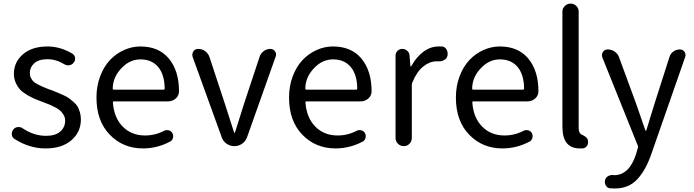

<svg xmlns="http://www.w3.org/2000/svg" viewBox="-20 -816 3873 1072"><path d="M234.4 12.7Q143.6 12.7 61.5 -40Q47.9 -47.9 45.9 -63.5Q45.9 -66.4 45.9 -69.3Q45.9 -82 53.7 -91.8Q62.5 -104.5 78.1 -106.4Q93.8 -108.4 106.4 -99.6Q168.9 -57.6 237.3 -57.6Q289.1 -57.6 316.4 -81.5Q343.8 -105.5 343.8 -142.6Q343.8 -159.2 335.9 -172.9Q328.1 -186.5 318.4 -196.3Q308.6 -206.1 289.1 -216.3Q269.5 -226.6 256.8 -231.9Q244.1 -237.3 219.7 -246.1Q192.4 -255.9 173.3 -264.2Q154.3 -272.5 130.4 -286.6Q106.4 -300.8 92.3 -315.9Q78.1 -331.1 67.9 -354Q57.6 -377 57.6 -403.3Q57.6 -469.7 108.4 -513.2Q159.2 -556.6 245.1 -556.6Q316.4 -556.6 383.8 -516.6Q396.5 -508.8 398.9 -493.7Q401.4 -478.5 391.6 -466.8Q382.8 -454.1 367.7 -451.7Q352.5 -449.2 339.8 -457Q293 -485.4 245.1 -485.4Q196.3 -485.4 171.4 -462.9Q146.5 -440.4 146.5 -407.2Q146.5 -392.6 152.8 -380.4Q159.2 -368.2 167.5 -360.4Q175.8 -352.5 192.9 -343.8Q210 -335 221.7 -330.1Q233.4 -325.2 255.9 -316.4Q262.7 -314.5 265.6 -313.5Q290 -303.7 300.8 -299.3Q311.5 -294.9 333 -285.2Q354.5 -275.4 365.2 -267.6Q376 -259.8 391.1 -246.6Q406.2 -233.4 413.6 -220.2Q420.9 -207 426.3 -188.5Q431.6 -169.9 431.6 -148.4Q431.6 -79.1 378.9 -33.2Q326.2 12.7 234.4 12.7Z M778.3 12.7Q667 12.7 592.8 -64Q518.6 -140.6 518.6 -271.5Q518.6 -335 539.1 -389.6Q559.6 -444.3 593.8 -480.5Q627.9 -516.6 672.4 -536.6Q716.8 -556.6 763.7 -556.6Q865.2 -556.6 921.9 -490.2Q979.5 -420.9 979.5 -306.6Q979.5 -283.2 961.9 -266.6Q943.4 -250 918 -250H617.2Q609.4 -250 610.4 -243.2Q616.2 -159.2 665 -109.4Q713.9 -59.6 790 -59.6Q846.7 -59.6 896.5 -85.9Q908.2 -91.8 921.9 -88.4Q935.5 -85 942.4 -73.2Q949.2 -60.5 945.8 -46.4Q942.4 -32.2 929.7 -25.4Q857.4 12.7 778.3 12.7ZM609.4 -320.3Q609.4 -315.4 616.2 -315.4H892.6Q899.4 -315.4 899.4 -322.3Q899.4 -322.3 899.4 -322.3Q898.4 -400.4 862.8 -442.4Q827.1 -484.4 764.6 -484.4Q707 -484.4 663.1 -440.4Q609.4 -387.7 609.4 -320.3Z M1217.8 -49.8 1055.7 -498Q1053.7 -503.9 1053.7 -509.8Q1053.7 -519.5 1059.6 -529.3Q1069.3 -543 1086.9 -543Q1108.4 -543 1125.5 -530.3Q1142.6 -517.6 1149.4 -498L1236.3 -234.4Q1241.2 -219.7 1259.3 -162.6Q1277.3 -105.5 1287.1 -76.2Q1287.1 -74.2 1289.1 -74.2Q1291 -74.2 1292 -76.2Q1335.9 -214.8 1341.8 -234.4L1429.7 -500Q1436.5 -519.5 1453.1 -531.2Q1469.7 -543 1489.3 -543Q1505.9 -543 1515.6 -529.3Q1521.5 -521.5 1521.5 -511.7Q1521.5 -505.9 1519.5 -501L1359.4 -49.8Q1351.6 -27.3 1332 -13.7Q1312.5 0 1288.6 0Q1264.6 0 1245.1 -13.7Q1225.6 -27.3 1217.8 -49.8Z M1853.5 12.7Q1742.2 12.7 1668 -64Q1593.8 -140.6 1593.8 -271.5Q1593.8 -335 1614.3 -389.6Q1634.8 -444.3 1668.9 -480.5Q1703.1 -516.6 1747.6 -536.6Q1792 -556.6 1838.9 -556.6Q1940.4 -556.6 1997.1 -490.2Q2054.7 -420.9 2054.7 -306.6Q2054.7 -283.2 2037.1 -266.6Q2018.6 -250 1993.2 -250H1692.4Q1684.6 -250 1685.5 -243.2Q1691.4 -159.2 1740.2 -109.4Q1789.1 -59.6 1865.2 -59.6Q1921.9 -59.6 1971.7 -85.9Q1983.4 -91.8 1997.1 -88.4Q2010.7 -85 2017.6 -73.2Q2024.4 -60.5 2021 -46.4Q2017.6 -32.2 2004.9 -25.4Q1932.6 12.7 1853.5 12.7ZM1684.6 -320.3Q1684.6 -315.4 1691.4 -315.4H1967.8Q1974.6 -315.4 1974.6 -322.3Q1974.6 -322.3 1974.6 -322.3Q1973.6 -400.4 1938 -442.4Q1902.3 -484.4 1839.8 -484.4Q1782.2 -484.4 1738.3 -440.4Q1684.6 -387.7 1684.6 -320.3Z M2188.5 -45.9V-505.9Q2188.5 -521.5 2199.7 -532.2Q2210.9 -543 2226.6 -543Q2242.2 -543 2253.9 -532.2Q2265.6 -521.5 2266.6 -505.9L2271.5 -445.3Q2271.5 -444.3 2272.9 -444.3Q2274.4 -444.3 2275.4 -445.3Q2304.7 -498 2344.2 -527.3Q2383.8 -556.6 2428.7 -556.6Q2439.5 -556.6 2447.3 -556.6Q2464.8 -554.7 2473.6 -539.1Q2479.5 -528.3 2479.5 -516.6Q2479.5 -510.7 2478.5 -504.9Q2474.6 -489.3 2460.9 -481.4Q2448.2 -473.6 2433.6 -473.6Q2431.6 -473.6 2429.7 -473.6Q2423.8 -473.6 2417 -473.6Q2379.9 -473.6 2343.8 -445.3Q2307.6 -417 2282.2 -355.5Q2279.3 -349.6 2279.3 -341.8V-45.9Q2279.3 -26.4 2266.1 -13.2Q2252.9 0 2234.4 0Q2215.8 0 2202.1 -13.2Q2188.5 -26.4 2188.5 -45.9Z M2785.2 12.7Q2673.8 12.7 2599.6 -64Q2525.4 -140.6 2525.4 -271.5Q2525.4 -335 2545.9 -389.6Q2566.4 -444.3 2600.6 -480.5Q2634.8 -516.6 2679.2 -536.6Q2723.6 -556.6 2770.5 -556.6Q2872.1 -556.6 2928.7 -490.2Q2986.3 -420.9 2986.3 -306.6Q2986.3 -283.2 2968.8 -266.6Q2950.2 -250 2924.8 -250H2624Q2616.2 -250 2617.2 -243.2Q2623 -159.2 2671.9 -109.4Q2720.7 -59.6 2796.9 -59.6Q2853.5 -59.6 2903.3 -85.9Q2915 -91.8 2928.7 -88.4Q2942.4 -85 2949.2 -73.2Q2956.1 -60.5 2952.6 -46.4Q2949.2 -32.2 2936.5 -25.4Q2864.3 12.7 2785.2 12.7ZM2616.2 -320.3Q2616.2 -315.4 2623 -315.4H2899.4Q2906.2 -315.4 2906.2 -322.3Q2906.2 -322.3 2906.2 -322.3Q2905.3 -400.4 2869.6 -442.4Q2834 -484.4 2771.5 -484.4Q2713.9 -484.4 2669.9 -440.4Q2616.2 -387.7 2616.2 -320.3Z M3216.8 12.7Q3120.1 12.7 3120.1 -108.4V-751Q3120.1 -769.5 3133.8 -782.7Q3147.5 -795.9 3166 -795.9Q3184.6 -795.9 3197.8 -782.7Q3210.9 -769.5 3210.9 -751V-101.6Q3210.9 -74.2 3225.6 -65.4Q3228.5 -64.5 3234.9 -61Q3241.2 -57.6 3244.1 -55.7Q3247.1 -53.7 3251.5 -50.3Q3255.9 -46.9 3258.3 -43Q3260.7 -39.1 3261.7 -34.2L3262.7 -30.3Q3263.7 -26.4 3263.7 -22.5Q3263.7 -10.7 3257.8 -2Q3249 10.7 3234.4 12.7Q3226.6 12.7 3216.8 12.7Z M3413.1 236.3Q3398.4 236.3 3385.7 235.4Q3370.1 233.4 3362.3 219.2Q3354.5 205.1 3358.4 189.5Q3362.3 174.8 3375 167.5Q3387.7 160.2 3404.3 161.1Q3406.2 162.1 3408.2 162.1Q3493.2 162.1 3531.2 44.9L3541 10.7Q3543.9 3.9 3541 -2.9L3342.8 -496.1Q3340.8 -502.9 3340.8 -508.8Q3340.8 -517.6 3346.7 -526.4Q3355.5 -540 3373 -540Q3394.5 -540 3412.1 -527.8Q3429.7 -515.6 3436.5 -496.1L3531.2 -238.3Q3569.3 -127 3583 -88.9Q3584 -85.9 3586.4 -85.9Q3588.9 -85.9 3588.9 -88.9Q3594.7 -106.4 3610.4 -159.2Q3626 -211.9 3634.8 -238.3L3717.8 -498Q3723.6 -516.6 3739.7 -528.3Q3755.9 -540 3776.4 -540Q3792 -540 3801.8 -527.3Q3807.6 -518.6 3807.6 -508.8Q3807.6 -503.9 3805.7 -498L3615.2 47.9Q3584 136.7 3536.6 186.5Q3489.3 236.3 3413.1 236.3Z"/></svg>

Font: Gen Jyuu Gothic Regular
Style: Regular
Weight: 400
Designer: [Source Han Sans]
Ryoko NISHIZUKA  (kana & ideographs); Paul D. Hunt (Latin, Greek & Cyrillic); Wenlong ZHANG  (bopomofo
Version: Version 1.002.20150607